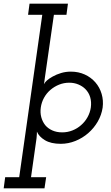

<svg xmlns="http://www.w3.org/2000/svg" viewBox="-74 -770 601 1040"><path d="M-46 190H30L155 -690H78L86 -750H294L286 -690H218L169 -349Q168 -338 166.5 -329.5Q165 -321 164 -314Q169 -324 180 -334Q191 -344 211.5 -355.5Q232 -367 257 -374.5Q282 -382 310 -382Q351 -382 385 -366.5Q419 -351 442.5 -324Q466 -297 476.5 -261.5Q487 -226 482 -187Q476 -147 455.5 -111.5Q435 -76 404 -49Q373 -22 334.5 -6.5Q296 9 255 9Q202 9 169.5 -10.5Q137 -30 126 -57Q126 -50 125.5 -41.5Q125 -33 124 -22L94 190H176L167 250H-54ZM418 -188Q422 -218 414.5 -243.5Q407 -269 388 -288Q373 -303 350.5 -312.5Q328 -322 301 -322Q272 -322 246 -311.5Q220 -301 199 -283Q178 -265 164.5 -240.5Q151 -216 147 -188Q143 -160 149.5 -135.5Q156 -111 171 -92Q186 -74 209.5 -63.5Q233 -53 263 -53Q292 -53 318.5 -63.5Q345 -74 365 -92Q386 -110 400 -135Q414 -160 418 -188Z"/></svg>

Font: Josefin Slab SemiBold
Style: Italic
Weight: 600
Italic angle: -12°
Designer: Santiago Orozco
Foundry: Typemade
Version: Version 2.000